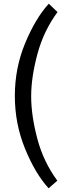

<svg xmlns="http://www.w3.org/2000/svg" viewBox="-20 -805 353 1035"><path d="M289 169 242 210Q170 131 115 -3.5Q60 -138 60 -288Q60 -438 115.5 -572Q171 -706 243 -785L290 -740Q215 -638 181.5 -513Q148 -388 148 -286Q148 -183 181 -58Q214 67 289 169Z"/></svg>

Font: Enriqueta
Style: Regular
Weight: 400
Designer: Viviana Monsalve, Gustavo Ibarra
Foundry: Viviana Monsalve, Gustavo Ibarra
Version: Version 1.002